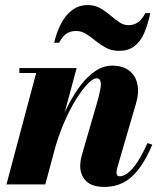

<svg xmlns="http://www.w3.org/2000/svg" viewBox="-20 -729 632 759"><path d="M393 10Q344 10 320.5 -13.2Q297 -36.5 297 -74Q297 -85 299.8 -99.2Q302.5 -113.5 306 -124.5L361.5 -315.5Q373 -354 376.8 -377Q380.5 -400 376.5 -409.8Q372.5 -419.5 361.5 -419.5Q348 -419.5 326.8 -397.8Q305.5 -376 281.2 -337.2Q257 -298.5 234.2 -246.2Q211.5 -194 194.5 -133H182Q193.5 -177.5 211 -224.8Q228.5 -272 251 -315.5Q273.5 -359 300.5 -394Q327.5 -429 358.5 -449.2Q389.5 -469.5 423.5 -469.5Q464.5 -469.5 490 -450.2Q515.5 -431 523 -397Q530.5 -363 517.5 -319.5L444 -67.5Q443 -63.5 441.8 -57.8Q440.5 -52 440.5 -48Q440.5 -40 443.5 -36Q446.5 -32 453 -32Q476.5 -32 504.8 -64Q533 -96 563 -163.5L582 -157Q556 -95.5 527.2 -59Q498.5 -22.5 465.5 -6.2Q432.5 10 393 10ZM5.5 0 123 -440.5H56.5V-460H283L159 0ZM451 -528Q421.5 -528 399.2 -540Q377 -552 358 -567.5Q339 -583 320.5 -594.8Q302 -606.5 280.5 -606.5Q260 -606.5 244.2 -597Q228.5 -587.5 213.5 -560H194Q204 -602.5 221.8 -636.2Q239.5 -670 265.8 -689.5Q292 -709 327.5 -709Q354 -709 375.5 -697Q397 -685 415.2 -669.2Q433.5 -653.5 451 -641.5Q468.5 -629.5 487.5 -629.5Q508 -629.5 524 -639.8Q540 -650 554.5 -677H574Q564 -629.5 549 -596.2Q534 -563 510.2 -545.5Q486.5 -528 451 -528Z"/></svg>

Font: Bodoni Moda 11pt ExtraBold
Style: Italic
Weight: 800
Italic angle: -13°
Version: Version 2.004